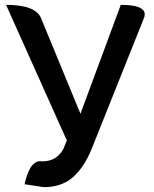

<svg xmlns="http://www.w3.org/2000/svg" viewBox="-20 -757 633 790"><path d="M160 13 81 1Q104 -102 153 -93Q214 -93 241 -145L255 -179L5 -737Q127 -737 149 -682L311 -289L477 -737Q594 -737 572 -682L357 -144Q325 -66 278 -26Q232 13 160 13Z"/></svg>

Font: Swei Half Moon CJK TC
Style: Medium
Weight: 500
Version: Version 2.125